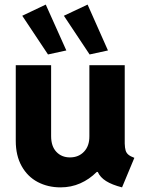

<svg xmlns="http://www.w3.org/2000/svg" viewBox="-20 -810 630 838"><path d="M48.8 -195.3V-525.4H203.1V-215.8Q203.1 -171.4 226.1 -147.2Q249 -123 285.2 -123Q323.2 -123 346.9 -148.2Q370.6 -173.3 370.1 -215.8V-525.4H524.4V-183.6Q524.9 -164.6 528.3 -153.3Q531.7 -142.1 540.5 -134.8Q549.3 -127.4 566.4 -121.1L512.7 7.8Q468.8 -3.4 442.9 -19.8Q417 -36.1 406.7 -59.6H402.3Q370.1 -27.3 330.3 -9.8Q290.5 7.8 244.1 7.8Q189 7.8 144.5 -15.6Q100.1 -39.1 74.5 -85Q48.8 -130.9 48.8 -195.3ZM258.8 -741.2 362.3 -790 451.2 -589.8 371.1 -572.3ZM77.1 -741.2 179.7 -790 269.5 -589.8 189.5 -572.3Z"/></svg>

Font: Reddit Sans Vanilla ExtraBold
Style: Regular
Weight: 800
Designer: Stephen Hutchings
Foundry: Reddit
Version: Version 1.013